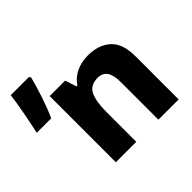

<svg xmlns="http://www.w3.org/2000/svg" viewBox="-164 -920 1126 1126"><g transform="rotate(-45 399.0 -357.0)"><path d="M199.7 -713.9H48.8C44.4 -676.8 37.6 -634.3 28.3 -585.9C19 -537.6 10.3 -492.2 1 -450.2H120.6C154.3 -522 189 -632.3 207 -703.1ZM533.7 -559.1C461.9 -559.1 400.4 -531.2 365.7 -478H357.9L335 -548.8H206.5V0H376V-250C376 -306.6 383.3 -350.1 397.9 -380.4C412.6 -410.6 440.4 -425.8 481 -425.8C535.6 -425.8 559.6 -387.2 559.6 -311V0H727.5V-357.9C727.5 -428.7 710 -480 674.3 -511.7C638.7 -543.5 591.8 -559.1 533.7 -559.1Z"/></g></svg>

Font: Noto Reveo Sans
Style: Regular
Weight: 800
Designer: Monotype Design Team
Foundry: Monotype Imaging Inc.
Version: Version 2.007